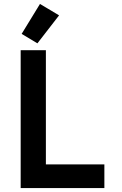

<svg xmlns="http://www.w3.org/2000/svg" viewBox="-20 -955 620 975"><path d="M85 -700V0H510V-120H213V-700ZM90 -783 170 -735 280 -877 183 -935Z"/></svg>

Font: KT Kiyosuna Sans Bold
Style: Regular
Weight: 700
Designer: [Zen Kaku Gothic] Yoshimichi Ohira
Version: Version 1.010;Glyphs 3.1.2 (3151)